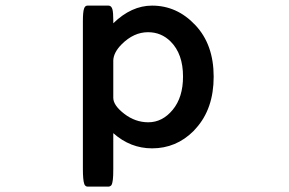

<svg xmlns="http://www.w3.org/2000/svg" viewBox="-20 -528 1040 691"><path d="M387.7 -175.8Q387.7 -148.9 427.2 -118.4Q466.8 -87.9 513.7 -87.9Q564.5 -87.9 601.6 -132.8Q638.7 -177.7 638.7 -252.4Q638.7 -334 594.2 -378.4Q560.5 -412.1 512.7 -412.1Q461.4 -412.1 418 -368.7Q388.7 -339.4 387.7 -310.5ZM387.7 80.1Q387.7 107.4 386.2 117.9Q384.8 128.4 383.3 133.1Q381.8 137.7 379.9 139.6Q375.5 143.6 371.1 143.6H294.9Q290.5 143.6 287.4 140.6Q284.2 137.7 283.2 133.8Q278.3 120.1 278.3 80.1V-452.1Q278.3 -485.8 282.7 -497.6Q284.2 -502 287.1 -504.9Q290 -507.8 294.9 -507.8H371.1Q381.3 -507.3 384.8 -493.7Q387.7 -481.9 387.7 -456.1V-444.3Q453.1 -507.8 527.3 -507.8Q617.2 -507.8 683.1 -437.5Q749 -367.7 749 -252Q749 -136.2 684.6 -65.4Q680.7 -60.5 676.3 -56.2Q613.8 5.9 527.3 5.9Q449.2 5.9 387.7 -48.8Z"/></svg>

Font: YuPearl-SemiBold
Style: SemiBold
Weight: 600
Designer: Max Yao
Foundry: Max-Everyday
Version: Version 1.011; ttfautohint (v1.8.3)